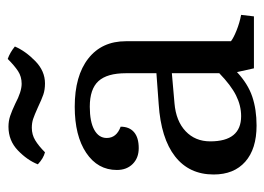

<svg xmlns="http://www.w3.org/2000/svg" viewBox="-116 -578 701 510"><g transform="rotate(-90 235.0 -323.5)"><path d="M26 -107Q26 -172 74 -209.5Q122 -247 213 -253L295 -259V-340Q295 -390 274 -413Q253 -436 206 -436Q166 -436 144.5 -424Q123 -412 123 -391Q123 -365 153 -354Q153 -331 138.5 -318.5Q124 -306 96 -306Q70 -306 54 -322Q38 -338 38 -364Q38 -415 83.5 -445.5Q129 -476 206 -476Q288 -476 334 -440Q380 -404 380 -340V-61Q389 -54 409 -46Q429 -38 450 -34L446 0H308L298 -45Q267 -16 233 -4.5Q199 7 156 7Q94 7 60 -23Q26 -53 26 -107ZM295 -92V-218L215 -211Q168 -207 141 -181.5Q114 -156 114 -116Q114 -34 181 -34Q209 -34 236 -47.5Q263 -61 295 -92ZM53 -574Q64 -602 90 -627Q116 -652 153 -652Q168 -652 181.5 -647.5Q195 -643 214 -634Q246 -617 267 -617Q286 -617 300.5 -626.5Q315 -636 333 -654Q350 -648 366 -635Q354 -607 327.5 -581Q301 -555 268 -555Q251 -555 238 -559.5Q225 -564 204 -574Q184 -583 173.5 -586.5Q163 -590 150 -590Q132 -590 117 -581Q102 -572 85 -555Q69 -559 53 -574Z"/></g></svg>

Font: Caladea
Style: Regular
Weight: 400
Designer: Carolina Giovagnoli and Andres Torresi
Foundry: Carolina Giovagnoli & Andres Torresi
Version: Version 1.001